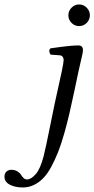

<svg xmlns="http://www.w3.org/2000/svg" viewBox="-98 -638 420 854"><path d="M251 -319.8 232.9 -233.9Q220.7 -176.3 210.7 -133.1Q200.7 -89.8 187.3 -42.7Q173.8 4.4 160.6 37.8Q147.5 71.3 130.6 102.8Q113.8 134.3 95.2 153.6Q76.7 172.9 53.5 184.3Q30.3 195.8 3.9 195.8Q-31.2 195.8 -54.7 183.3Q-78.1 170.9 -78.1 147.9Q-78.1 133.3 -69.1 125.2Q-60.1 117.2 -48.8 117.2Q-32.2 117.2 -21 124Q-9.8 130.9 -5.1 138.7Q-0.5 146.5 6.3 153.3Q13.2 160.2 22 160.2Q40 160.2 60.8 136.7Q81.5 113.3 96.2 56.2Q106.4 15.1 122.1 -63.7Q137.7 -142.6 145 -175.8L176.8 -320.8Q185.1 -360.4 185.1 -372.1Q185.1 -379.9 180.4 -385.7Q175.8 -391.6 167 -392.1L127 -395Q116.2 -411.6 126 -422.9Q216.3 -436 250 -436Q271 -436 271 -415Q271 -409.2 268.3 -395.8Q265.6 -382.3 259.5 -357.2Q253.4 -332 251 -319.8ZM220.2 -536.1Q206.1 -550.3 206.1 -569.8Q206.1 -589.4 220.2 -603.8Q234.4 -618.2 253.9 -618.2Q273.4 -618.2 287.6 -603.8Q301.8 -589.4 301.8 -569.8Q301.8 -550.3 287.6 -536.1Q273.4 -522 253.9 -522Q234.4 -522 220.2 -536.1Z"/></svg>

Font: Common Serif
Style: Bold Italic
Weight: 700
Italic angle: -12°
Designer: Philipp H. Poll, Khaled Hosny
Foundry: Stefan Peev, Context Ltd.
Version: Version 1.026